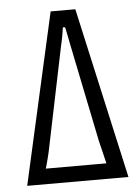

<svg xmlns="http://www.w3.org/2000/svg" viewBox="-51 -726 561 767"><g transform="rotate(-5 230.0 -343.0)"><path d="M27 0 181 -686H280L433 0ZM107 -62H350Q346 -81 339 -108Q332 -135 328 -153L247 -549Q245 -559 242.5 -572Q240 -585 237.5 -597Q235 -609 233 -618H224Q223 -610 221.5 -600.5Q220 -591 218 -581Q216 -571 214.5 -563Q213 -555 211 -548L128 -146Q124 -125 119.5 -108Q115 -91 112 -79Q109 -67 107 -62Z"/></g></svg>

Font: Archivo ExtraCondensed Light
Style: Regular
Weight: 300
Width: 2
Designer: Hector Gatti
Foundry: Omnibus-Type
Version: Version 2.001